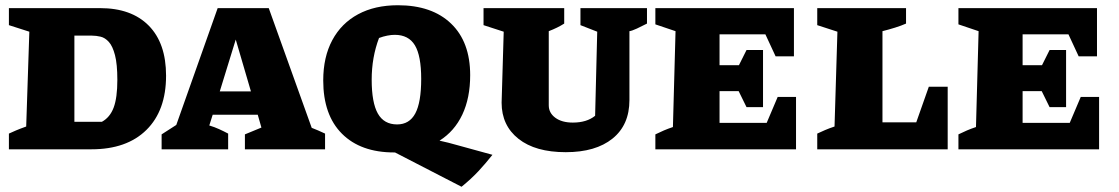

<svg xmlns="http://www.w3.org/2000/svg" viewBox="-20 -570 4271 733"><path d="M362 -539Q482 -539 548 -472Q614 -405 614 -281Q614 -148 539 -74Q464 0 329 0H14V-60Q27 -66 41 -72Q55 -78 80 -87L92 -449L14 -474V-539ZM369 -105Q400 -122 414 -159.5Q428 -197 428 -265Q428 -325 419 -359.5Q410 -394 395.5 -410Q381 -426 364 -430Q347 -434 331 -434H264V-105Z M1170 -82Q1183 -77 1194.5 -72Q1206 -67 1221 -60V0H915V-57L978 -83L964 -132H792L779 -91Q799 -85 816.5 -77Q834 -69 851 -60V0H597V-57L653 -93L811 -539H1006ZM819 -221H938L880 -419Z M1485 12Q1357 12 1285.5 -59.5Q1214 -131 1214 -263Q1214 -352 1248.5 -416.5Q1283 -481 1347 -515.5Q1411 -550 1499 -550Q1629 -550 1702 -480Q1775 -410 1775 -283Q1775 -196 1745 -132.5Q1715 -69 1658 -33Q1691 -26 1729 -15L1860 21Q1834 54 1806.5 83.5Q1779 113 1742 143L1488 12ZM1496 -95Q1543 -95 1565.5 -137Q1588 -179 1588 -269Q1588 -357 1564 -397Q1540 -437 1487 -437Q1474 -437 1458.5 -434Q1443 -431 1427 -425Q1399 -351 1399 -266Q1399 -178 1422.5 -136.5Q1446 -95 1496 -95Z M2140 11Q2024 11 1959.5 -40Q1895 -91 1895 -178L1903 -449L1826 -474V-539H2134V-480Q2109 -464 2075 -451V-168Q2075 -139 2100 -120.5Q2125 -102 2167 -102Q2220 -102 2252 -128L2260 -449L2196 -474V-539H2450V-480Q2431 -470 2411.5 -461Q2392 -452 2383 -451V-188Q2383 -93 2318.5 -41Q2254 11 2140 11Z M2949 -200H3019V0H2482V-57Q2498 -65 2514.5 -72Q2531 -79 2549 -85L2559 -451L2482 -477V-539H3011V-355H2941L2902 -439H2727V-321H2801L2830 -379H2893V-161H2830L2800 -222H2727V-101H2907Z M3526 -239H3598V0H3100V-60Q3115 -67 3130 -73.5Q3145 -80 3166 -87L3177 -449L3100 -474V-539H3439V-480Q3421 -472 3397 -464.5Q3373 -457 3349 -451V-103H3478Z M4106 -200H4176V0H3639V-57Q3655 -65 3671.5 -72Q3688 -79 3706 -85L3716 -451L3639 -477V-539H4168V-355H4098L4059 -439H3884V-321H3958L3987 -379H4050V-161H3987L3957 -222H3884V-101H4064Z"/></svg>

Font: Piazzolla SC ExtraBold
Style: Regular
Weight: 800
Designer: Juan Pablo del Peral
Foundry: Huerta Tipografica
Version: Version 1.330